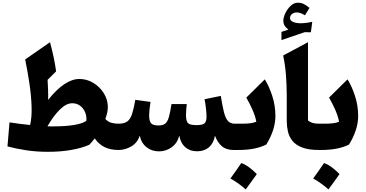

<svg xmlns="http://www.w3.org/2000/svg" viewBox="-20 -1117 2723 1430"><path d="M571.8 -528.8Q627 -528.8 675.3 -499.5Q723.6 -470.2 753.4 -422.4Q783.2 -374.5 783.2 -318.8Q783.2 -281.7 764.6 -231.4Q784.7 -209 809.8 -202.4Q835 -195.8 862.8 -195.8H863.3V0H862.8Q804.2 0 761 -20.3Q717.8 -40.5 685.1 -86.4Q675.8 -74.2 666.3 -62.3Q656.7 -50.3 645.5 -39.1Q586.9 -13.2 508.3 0.2Q429.7 13.7 337.4 13.7Q253.9 13.7 179 2.7Q104 -8.3 35.6 -26.4L50.8 -205.6Q89.4 -199.2 128.2 -194.6Q167 -189.9 204.1 -186Q217.8 -243.7 215.3 -322.3Q212.9 -400.9 199.7 -491.5Q186.5 -582 167.5 -674.3L352.5 -802.7Q370.6 -734.9 380.6 -686Q390.6 -637.2 397.9 -585.4L334.5 -522.5Q336.9 -483.9 338.1 -445.3Q339.4 -406.7 338.4 -373Q462.4 -528.8 571.8 -528.8ZM518.1 -348.1Q473.1 -348.1 424.8 -300Q376.5 -252 333.5 -176.3Q345.7 -175.8 357.7 -175.8Q369.6 -175.8 381.3 -175.8Q466.3 -175.8 529.1 -185.8Q591.8 -195.8 623 -216.8Q626.5 -252.4 613.5 -282.2Q600.6 -312 575.7 -330.1Q550.8 -348.1 518.1 -348.1Z M1447.8 9.8Q1394.5 9.8 1359.9 -20.5Q1325.2 -50.8 1315.4 -106.9Q1300.3 -49.3 1257.8 -19.5Q1215.3 10.3 1164.6 10.3Q1110.8 10.3 1071.5 -20.5Q1032.2 -51.3 1021 -106.9Q1002.9 -52.2 957 -26.1Q911.1 0 863.3 0Q852.5 0 847.2 -8.1Q841.8 -16.1 841.8 -38.6V-157.2Q841.8 -179.7 847.2 -187.7Q852.5 -195.8 863.3 -195.8Q905.3 -195.8 928 -212.4Q950.7 -229 963.4 -267.8Q976.1 -306.6 987.8 -373.5L1101.1 -357.9Q1096.2 -328.6 1093.5 -302.5Q1090.8 -276.4 1090.8 -258.8Q1090.8 -217.3 1104.2 -200Q1117.7 -182.6 1160.6 -182.6Q1192.9 -182.6 1210.2 -196Q1227.5 -209.5 1237.5 -244.1Q1247.6 -278.8 1257.3 -341.8H1371.1Q1368.7 -324.2 1366.9 -300Q1365.2 -275.9 1365.2 -259.3Q1365.2 -217.3 1379.2 -201.2Q1393.1 -185.1 1442.9 -185.1Q1490.7 -185.1 1504.4 -199.5Q1518.1 -213.9 1518.1 -245.6Q1518.1 -278.8 1513.2 -316.9Q1508.3 -355 1503.4 -377.9L1624.5 -402.8Q1636.7 -325.2 1648.4 -279.8Q1660.2 -234.4 1678.5 -215.1Q1696.8 -195.8 1727.5 -195.8H1740.2V0H1719.2Q1664.6 0 1632.1 -28.1Q1599.6 -56.2 1581.1 -106.4Q1570.3 -49.3 1535.9 -19.8Q1501.5 9.8 1447.8 9.8Z M1777.3 97.2Q1809.6 109.4 1838.4 131.3Q1867.2 153.3 1892.6 179.7Q1872.6 207.5 1852.1 236.1Q1831.5 264.6 1810.1 293.5Q1785.2 271.5 1756.8 251Q1728.5 230.5 1696.3 212.4Q1717.8 183.1 1737.8 154.3Q1757.8 125.5 1777.3 97.2ZM1740.2 0Q1729.5 0 1724.1 -8.1Q1718.8 -16.1 1718.8 -38.6V-157.2Q1718.8 -179.7 1724.1 -187.7Q1729.5 -195.8 1740.2 -195.8H1786.6Q1817.9 -195.8 1843.8 -199Q1869.6 -202.1 1889.2 -210.4Q1881.3 -252.4 1860.6 -299.3Q1839.8 -346.2 1814.5 -390.1L1952.1 -525.9Q1983.9 -475.6 2007.6 -403.1Q2031.2 -330.6 2031.2 -252.4Q2031.2 -200.2 2013.2 -145.8Q1995.1 -91.3 1962.9 -40Q1919.4 -19 1868.7 -9.5Q1817.9 0 1756.3 0Z M2273.9 -802.7V-219.7Q2288.1 -208 2307.1 -201.9Q2326.2 -195.8 2356 -195.8H2356.4V0H2356Q2277.8 0 2230.2 -18.6Q2182.6 -37.1 2157.7 -68.4Q2132.8 -99.6 2124.3 -138.4Q2115.7 -177.2 2115.7 -217.3V-401.4Q2115.7 -483.9 2109.4 -562Q2103 -640.1 2088.9 -703.6ZM2140.1 -982.9Q2140.1 -962.9 2163.6 -953.4Q2187 -943.8 2218.3 -943.8Q2236.8 -943.8 2260.7 -946.8Q2284.7 -949.7 2305.7 -954.6L2295.4 -876.5L2249.5 -877.4L2076.2 -818.4V-879.4L2127.9 -897Q2110.8 -908.7 2100.6 -924.8Q2090.3 -940.9 2090.3 -961.9Q2090.3 -986.8 2105 -1018.3Q2119.6 -1049.8 2144.3 -1073.2Q2168.9 -1096.7 2198.2 -1096.7Q2221.7 -1096.7 2240.7 -1087.9Q2259.8 -1079.1 2285.2 -1058.1L2251 -1002.9Q2217.8 -1024.4 2189.9 -1024.4Q2170.4 -1024.4 2155.3 -1012.9Q2140.1 -1001.5 2140.1 -982.9Z M2393.6 97.2Q2425.8 109.4 2454.6 131.3Q2483.4 153.3 2508.8 179.7Q2488.8 207.5 2468.3 236.1Q2447.8 264.6 2426.3 293.5Q2401.4 271.5 2373 251Q2344.7 230.5 2312.5 212.4Q2334 183.1 2354 154.3Q2374 125.5 2393.6 97.2ZM2356.4 0Q2345.7 0 2340.3 -8.1Q2335 -16.1 2335 -38.6V-157.2Q2335 -179.7 2340.3 -187.7Q2345.7 -195.8 2356.4 -195.8H2402.8Q2434.1 -195.8 2460 -199Q2485.8 -202.1 2505.4 -210.4Q2497.6 -252.4 2476.8 -299.3Q2456.1 -346.2 2430.7 -390.1L2568.4 -525.9Q2600.1 -475.6 2623.8 -403.1Q2647.5 -330.6 2647.5 -252.4Q2647.5 -200.2 2629.4 -145.8Q2611.3 -91.3 2579.1 -40Q2535.6 -19 2484.9 -9.5Q2434.1 0 2372.6 0Z"/></svg>

Font: Pinar DS1 ExtraBold
Style: Regular
Weight: 800
Designer: Amin Abedi
Version: Version 3.000